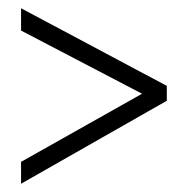

<svg xmlns="http://www.w3.org/2000/svg" viewBox="-20 -577 454 465"><path d="M31 -132 384 -333V-369L31 -557V-503L324 -350L31 -185Z"/></svg>

Font: Noto Sans Kannada ExtraCondensed Light
Style: Regular
Weight: 300
Width: 2
Designer: Jelle Bosma - Monotype Design Team
Foundry: Monotype Imaging Inc.
Version: Version 2.005